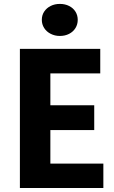

<svg xmlns="http://www.w3.org/2000/svg" viewBox="-20 -946 572 966"><path d="M80.1 -700.2H484.4V-576.7H233.4V-416.5H454.1V-291.5H233.4V-123H500V0H80.1ZM281.2 -765.1Q255.9 -765.1 234.9 -775.9Q213.9 -786.6 202.1 -805.2Q190.4 -823.7 190.4 -846.2Q190.4 -869.6 202.4 -887.7Q214.4 -905.8 234.9 -916Q255.4 -926.3 281.2 -926.3Q307.1 -926.3 327.6 -916Q348.1 -905.8 359.6 -887.5Q371.1 -869.1 371.1 -846.2Q371.1 -823.2 359.6 -804.7Q348.1 -786.1 327.6 -775.6Q307.1 -765.1 281.2 -765.1Z"/></svg>

Font: DavidDev Light
Style: Regular
Weight: 300
Designer: David.dev
Foundry: David.dev
Version: Version 1.001;FEAKit 1.0